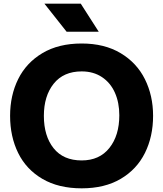

<svg xmlns="http://www.w3.org/2000/svg" viewBox="-20 -1009 889 1046"><path d="M35 0ZM35 -378Q35 -489 79 -578Q123 -667 211 -719.5Q299 -772 425 -772Q549 -772 637 -719.5Q725 -667 769.5 -577.5Q814 -488 814 -378Q814 -265 769.5 -175.5Q725 -86 637.5 -34.5Q550 17 425 17Q299 17 211 -34.5Q123 -86 79 -175.5Q35 -265 35 -378ZM630 -381Q630 -450 606 -504Q582 -558 535.5 -589Q489 -620 425 -620Q326 -620 272.5 -553Q219 -486 219 -378Q219 -268 272 -201.5Q325 -135 425 -135Q522 -135 576 -203Q630 -271 630 -381ZM222 -989H420L518 -836H343Z"/></svg>

Font: Biryani Black
Style: Regular
Weight: 900
Designer: Dan Reynolds and Mathieu Reguer
Foundry: Dan Reynolds and Mathieu Reguer
Version: Version 1.004; ttfautohint (v1.1) -l 5 -r 5 -G 72 -x 0 -D la